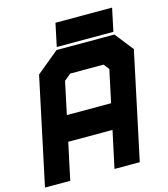

<svg xmlns="http://www.w3.org/2000/svg" viewBox="-139 -940 906 1035"><g transform="rotate(-15 313.5 -422.0)"><path d="M-17 0 110 -597 235 -700H558L639 -597L512 0H371L415 -206H168L124 0ZM68.5 -71H68L111.5 -274.5H502.5L459 -71H458.5L564 -567.5L515 -629.5H250L174 -567.5ZM198 -347H445L483.5 -528L459.5 -558.5H273.5L236.5 -528ZM111.5 -274 173.5 -567.5 250 -630H515L564.5 -567.5L502.5 -274ZM240.5 -715.5 267.5 -843.5H583.5L556.5 -715.5ZM319 -778.5H511H319Z"/></g></svg>

Font: Tourney Thin Black
Style: Italic
Weight: 900
Italic angle: -12°
Version: Version 1.015